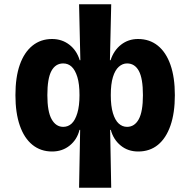

<svg xmlns="http://www.w3.org/2000/svg" viewBox="-20 -696 888 896"><path d="M349 180 354 -90H351Q340 -45 305.5 -17Q271 11 223 11Q170 11 131.5 -20Q93 -51 72.5 -110Q52 -169 52 -252Q52 -336 72.5 -394Q93 -452 131.5 -483Q170 -514 223 -514Q269 -514 303.5 -487.5Q338 -461 352 -415H355L349 -676H499L493 -415H496Q511 -461 545 -487.5Q579 -514 624 -514Q678 -514 716.5 -483Q755 -452 775.5 -393.5Q796 -335 796 -252Q796 -169 775.5 -110Q755 -51 717 -20Q679 11 625 11Q577 11 543 -17Q509 -45 497 -90H494L499 180ZM275 -104Q298 -104 314.5 -119.5Q331 -135 341 -168.5Q351 -202 351 -252Q351 -304 341 -336.5Q331 -369 314.5 -384.5Q298 -400 275 -400Q239 -400 220 -365Q201 -330 201 -252Q201 -175 221 -139.5Q241 -104 275 -104ZM573 -104Q608 -104 627.5 -139.5Q647 -175 647 -252Q647 -330 628 -365Q609 -400 573 -400Q552 -400 534.5 -384.5Q517 -369 507 -336.5Q497 -304 497 -252Q497 -201 507 -168Q517 -135 534 -119.5Q551 -104 573 -104Z"/></svg>

Font: Nunito Sans 7pt Condensed ExtraBold
Style: Regular
Weight: 800
Width: 3
Designer: Vernon Adams
Foundry: Vernon Adams
Version: Version 3.101;gftools[0.9.27]